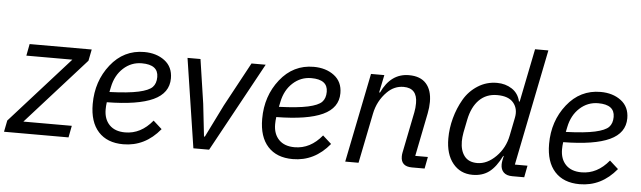

<svg xmlns="http://www.w3.org/2000/svg" viewBox="-53 -917 3691 1106"><g transform="rotate(5 1793.0 -364.0)"><path d="M368 0H-5L8 -66L351 -448H85L98 -516H457L444 -450L101 -68H381Z M685 12Q592 12 541 -44Q490 -100 490 -204Q490 -336 566 -432Q642 -528 760 -528Q831 -528 878.5 -492Q926 -456 926 -390Q926 -305 838 -264Q750 -223 570 -221Q567 -200 567 -179Q567 -123 599 -90Q631 -57 690 -57Q781 -57 848 -139L898 -94Q811 12 685 12ZM752 -462Q691 -462 645.5 -420.5Q600 -379 586 -310L580 -281Q689 -285 747.5 -298Q806 -311 826.5 -332Q847 -353 847 -391Q847 -462 752 -462Z M1181 0H1090L1011 -516H1086L1124 -261L1145 -73H1150L1243 -261L1381 -516H1463Z M1665 12Q1572 12 1521 -44Q1470 -100 1470 -204Q1470 -336 1546 -432Q1622 -528 1740 -528Q1811 -528 1858.5 -492Q1906 -456 1906 -390Q1906 -305 1818 -264Q1730 -223 1550 -221Q1547 -200 1547 -179Q1547 -123 1579 -90Q1611 -57 1670 -57Q1761 -57 1828 -139L1878 -94Q1791 12 1665 12ZM1732 -462Q1671 -462 1625.5 -420.5Q1580 -379 1566 -310L1560 -281Q1669 -285 1727.5 -298Q1786 -311 1806.5 -332Q1827 -353 1827 -391Q1827 -462 1732 -462Z M2045 0H1968L2072 -516H2149L2128 -414H2133Q2186 -528 2291 -528Q2357 -528 2390.5 -490.5Q2424 -453 2424 -385Q2424 -353 2417 -318L2367 -68H2440L2427 0H2354Q2290 0 2290 -58Q2290 -69 2292 -79L2340 -318Q2345 -343 2345 -371Q2345 -458 2266 -458Q2212 -458 2171 -417Q2118 -364 2103 -288Z M3003 0H2934Q2901 0 2884 -16.5Q2867 -33 2867 -62Q2867 -74 2870 -89L2875 -112H2872Q2840 -47 2801 -17.5Q2762 12 2705 12Q2634 12 2591 -41Q2548 -94 2548 -185Q2548 -244 2564 -303Q2580 -362 2609.5 -413Q2639 -464 2689 -496Q2739 -528 2800 -528Q2849 -528 2886.5 -503.5Q2924 -479 2935 -432H2939L3001 -740H3078L2943 -68H3016ZM2726 -58Q2783 -58 2834 -109Q2885 -160 2899 -233L2920 -338Q2930 -389 2901.5 -423.5Q2873 -458 2807 -458Q2744 -458 2703 -417Q2662 -376 2647 -301L2632 -226Q2627 -198 2627 -175Q2627 -122 2651.5 -90Q2676 -58 2726 -58Z M3324 12Q3231 12 3180 -44Q3129 -100 3129 -204Q3129 -336 3205 -432Q3281 -528 3399 -528Q3470 -528 3517.5 -492Q3565 -456 3565 -390Q3565 -305 3477 -264Q3389 -223 3209 -221Q3206 -200 3206 -179Q3206 -123 3238 -90Q3270 -57 3329 -57Q3420 -57 3487 -139L3537 -94Q3450 12 3324 12ZM3391 -462Q3330 -462 3284.5 -420.5Q3239 -379 3225 -310L3219 -281Q3328 -285 3386.5 -298Q3445 -311 3465.5 -332Q3486 -353 3486 -391Q3486 -462 3391 -462Z"/></g></svg>

Font: Aneliza
Style: Italic
Weight: 400
Italic angle: -11.31°
Designer: Mike Abbink, Paul van der Laan, Pieter van Rosmalen
Foundry: Bold Monday
Version: Version 3.0